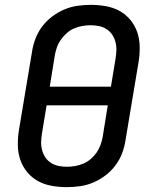

<svg xmlns="http://www.w3.org/2000/svg" viewBox="-20 -763 640 791"><path d="M255 8Q223 8 192.5 2.5Q162 -3 136.5 -17Q111 -31 92 -54Q73 -77 63.5 -105Q54 -133 53.5 -164.5Q53 -196 58 -227L112 -550Q116 -577 126 -603.5Q136 -630 153.5 -653.5Q171 -677 195 -695Q219 -713 245 -724Q271 -735 299 -739Q327 -743 354 -743Q386 -743 416.5 -737.5Q447 -732 472.5 -718Q498 -704 517 -681Q536 -658 545.5 -630Q555 -602 555.5 -570.5Q556 -539 551 -508L497 -185Q493 -158 483 -131.5Q473 -105 455.5 -81.5Q438 -58 414 -40Q390 -22 364 -11Q338 0 310 4Q282 8 255 8ZM437 -406 456 -521Q459 -539 459.5 -556.5Q460 -574 455.5 -590.5Q451 -607 442 -620.5Q433 -634 419 -643Q405 -652 388 -655.5Q371 -659 353 -659Q337 -659 319.5 -656Q302 -653 285.5 -646Q269 -639 255.5 -627Q242 -615 231.5 -600.5Q221 -586 215 -569.5Q209 -553 206 -536L185 -406ZM256 -76Q272 -76 289.5 -79Q307 -82 323.5 -89Q340 -96 354 -108Q368 -120 378 -134.5Q388 -149 394 -165.5Q400 -182 403 -199L424 -329H172L153 -214Q150 -196 149.5 -178.5Q149 -161 153.5 -144.5Q158 -128 167 -114.5Q176 -101 190 -92Q204 -83 221 -79.5Q238 -76 256 -76Z"/></svg>

Font: Iosevka Custom Medium
Style: Italic
Weight: 500
Italic angle: -9°
Designer: Belleve Invis
Foundry: Belleve Invis
Version: Version 27.0.1